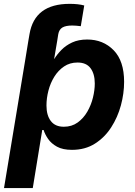

<svg xmlns="http://www.w3.org/2000/svg" viewBox="-37 -754 687 978"><path d="M90.8 -444.3 107.4 -545.9 113.3 -580.1Q139.2 -734.4 317.9 -734.4Q361.8 -734.4 392.1 -726.1L374.5 -620.6Q363.3 -622.1 352.5 -623Q341.8 -624 331.5 -624Q297.9 -624 281 -614Q264.2 -604 259.8 -580.1L254.4 -545.9L238.8 -454.1H239.7Q253.4 -476.6 275.6 -499.5Q297.9 -522.5 330.3 -537.6Q362.8 -552.7 407.2 -552.7Q488.3 -552.7 541.7 -498.3Q595.2 -443.8 595.2 -336.9Q595.2 -278.3 578.9 -217.5Q562.5 -156.7 529.5 -105.5Q496.6 -54.2 446.8 -22.5Q397 9.3 329.6 9.3Q282.7 9.3 253.4 -6.8Q224.1 -22.9 208 -46.4Q191.9 -69.8 185.1 -91.8H178.2L129.9 204.1H-16.6L90.8 -444.3ZM288.1 -108.4Q328.6 -108.4 358.4 -129.9Q388.2 -151.4 407.7 -185.1Q427.2 -218.8 436.5 -257.1Q445.8 -295.4 445.8 -328.6Q445.8 -377.4 424.3 -406.5Q402.8 -435.5 357.9 -435.5Q318.8 -435.5 289.3 -415.5Q259.8 -395.5 239.7 -363.3Q219.7 -331.1 209.7 -292.5Q199.7 -253.9 199.7 -216.8Q199.7 -166.5 221.9 -137.5Q244.1 -108.4 288.1 -108.4Z"/></svg>

Font: Inter
Style: Bold Italic
Weight: 700
Italic angle: -9.39999°
Designer: Rasmus Andersson
Foundry: rsms
Version: Version 4.001;git-9221beed3